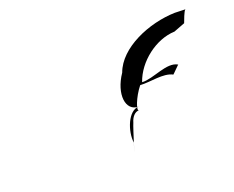

<svg xmlns="http://www.w3.org/2000/svg" viewBox="-66 -555 668 547"><g transform="rotate(-20 267.5 -281.5)"><path d="M304 -339C268 -286 275 -232 315 -232C283 -232 262 -176 267 -140C243 -63 280 -184 285 -194C290 -212 301 -222 312 -222C304 -222 317 -259 340 -288C371 -286 413 -298 439 -284C438 -282 463 -308 462 -306C432 -324 383 -292 348 -294C367 -350 427 -396 484 -398L518 -411C520 -416 530 -445 535 -447L503 -448C424 -446 328 -406 304 -339Z"/></g></svg>

Font: Zinc
Style: Obl
Weight: 400
Version: Version 1